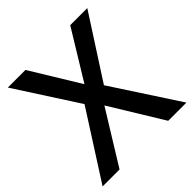

<svg xmlns="http://www.w3.org/2000/svg" viewBox="-190 -858 1001 1001"><g transform="rotate(-45 311.0 -357.0)"><path d="M379.9 -368.2 603 -713.9H477.1L312 -443.8L147 -713.9H17.1L238.8 -370.1L2 0H127L307.1 -292L485.8 0H620.1Z"/></g></svg>

Font: Sahel SemiBold
Style: Bold
Weight: 600
Foundry: Saber Rastikerdar (saber.rastikerdar@gmail.com)
Version: Version 3.4.0